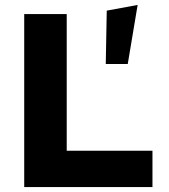

<svg xmlns="http://www.w3.org/2000/svg" viewBox="-20 -757 683 777"><path d="M78 0V-700H250V-147H597V0ZM408 -498 412 -714 537 -737 497 -498Z"/></svg>

Font: Red Hat Text VF
Style: Regular
Weight: 300
Designer: Pentagram, MCKL
Foundry: Pentagram, MCKL
Version: Version 1.023